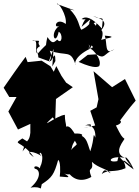

<svg xmlns="http://www.w3.org/2000/svg" viewBox="-76 -930 767 1057"><path d="M229 -594C228 -630 227 -638 206 -597C170 -576 224 -598 198 -651C292 -618 313 -659 340 -573C335 -573 327 -617 422 -663C407 -692 411 -693 429 -655C412 -707 462 -656 410 -665C416 -680 491 -607 470 -566C465 -565 454 -546 357 -589L407 -628L454 -631C505 -601 491 -634 554 -659C497 -620 516 -692 501 -734C591 -726 490 -718 481 -709C503 -763 473 -789 458 -738C519 -799 510 -819 437 -842C494 -812 494 -857 485 -773C430 -834 395 -844 373 -825C421 -815 399 -857 373 -782C459 -858 399 -803 420 -795C405 -774 469 -835 452 -788C399 -848 459 -808 372 -766C358 -781 360 -829 308 -878C356 -869 341 -869 237 -908C243 -923 294 -846 286 -798C231 -839 215 -768 251 -788C194 -748 230 -673 247 -755C272 -744 266 -681 239 -712C218 -692 210 -690 185 -726C167 -652 198 -711 132 -635C108 -640 144 -721 100 -706C172 -705 118 -709 144 -676C109 -655 136 -644 135 -614L193 -593L219 -661L212 -564ZM233 -513 202 -565 153 -596 76 -588 65 -617C23 -562 -16 -504 -56 -447L-25 -396H15L-30 -316L23 -217L91 -248V-199C85 -143 70 -172 48 -96C94 -164 126 -115 47 -168C-11 -129 40 -163 110 -65C46 -110 121 -95 155 -69C120 -99 174 -103 151 -25C176 -65 124 5 151 13C145 -20 101 -21 116 -1C144 2 155 49 92 103C163 91 142 131 154 84C210 48 222 30 244 -49C257 -46 257 16 253 42C297 44 326 56 268 18C301 46 348 17 298 16C325 59 373 75 427 44C402 -21 441 23 430 -39C462 -6 520 2 533 24C506 9 499 -6 484 29C515 1 556 22 615 -4C615 -39 575 -73 649 -15C586 -78 621 -88 660 3C566 -61 583 -92 570 -43C509 -31 526 -77 611 -61C540 -89 612 -162 609 -166C594 -178 592 -180 562 -239C617 -254 575 -291 565 -240C600 -286 633 -333 671 -376L612 -495L541 -450L439 -538L466 -384L456 -339L421 -320L448 -239L384 -225C443 -232 432 -257 392 -239C408 -242 452 -244 449 -172C433 -208 447 -173 421 -97C403 -144 402 -197 324 -187C369 -160 417 -202 322 -194C346 -110 365 -157 314 -104C327 -124 310 -120 348 -172C324 -213 294 -275 261 -197C306 -241 281 -231 281 -298C234 -293 131 -207 214 -284L228 -267L232 -385L325 -450L288 -475L262 -513L234 -566L204 -500Z"/></svg>

Font: Hussar Lance
Style: ExBd
Weight: 700
Foundry: Cannot Into Space Fonts, PlusOne Fonts
Version: Version 2.270